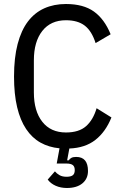

<svg xmlns="http://www.w3.org/2000/svg" viewBox="-20 -730 606 958"><path d="M309 -629Q233 -629 191 -575.5Q149 -522 149 -429V-269Q149 -176 191 -122.5Q233 -69 309 -69Q374 -69 409.5 -100.5Q445 -132 462 -190L536 -144Q507 -72 456 -32Q405 8 326 11L315 70H323Q328 62 336.5 57.5Q345 53 360 53Q419 53 419 123Q419 162 391 185Q363 208 314 208Q283 208 258 197Q233 186 218 166L254 125Q263 136 277 144Q291 152 312 152Q333 152 343 144.5Q353 137 353 119Q353 101 343 93.5Q333 86 312 86H263L277 10Q224 5 182 -18.5Q140 -42 110.5 -86Q81 -130 65.5 -195Q50 -260 50 -348Q50 -442 68 -510.5Q86 -579 119.5 -623Q153 -667 201 -688.5Q249 -710 309 -710Q396 -710 448.5 -672.5Q501 -635 532 -559L457 -515Q438 -575 403 -602Q368 -629 309 -629Z"/></svg>

Font: IBM Plex Sans Cond Text
Style: Regular
Weight: 450
Width: 3
Designer: Mike Abbink, Paul van der Laan, Pieter van Rosmalen
Foundry: Bold Monday
Version: Version 1.3